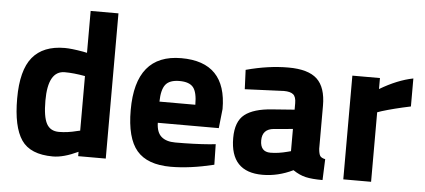

<svg xmlns="http://www.w3.org/2000/svg" viewBox="-49 -805 2040 922"><g transform="rotate(5 971.0 -344.0)"><path d="M487 -700V0H354V-21Q284 12 233 12Q124 12 81 -51Q38 -114 38 -250.5Q38 -387 89.5 -449.5Q141 -512 245 -512Q277 -512 334 -502L353 -498V-700ZM339 -120 353 -123V-386Q298 -396 255 -396Q174 -396 174 -252Q174 -174 192 -141Q210 -108 251.5 -108Q293 -108 339 -120Z M813 -106Q906 -106 979 -112L1007 -115L1009 -16Q894 12 801 12Q688 12 637 -48Q586 -108 586 -243Q586 -512 807 -512Q1025 -512 1025 -286L1015 -193H721Q722 -147 745.5 -126.5Q769 -106 813 -106ZM893 -295Q893 -355 874 -378.5Q855 -402 807.5 -402Q760 -402 740.5 -377.5Q721 -353 720 -295Z M1504 -344V-136Q1506 -112 1512 -102.5Q1518 -93 1537 -89L1533 12Q1482 12 1451.5 5Q1421 -2 1390 -23Q1318 12 1243 12Q1088 12 1088 -152Q1088 -232 1131 -265.5Q1174 -299 1263 -305L1370 -313V-344Q1370 -375 1356 -386.5Q1342 -398 1311 -398L1123 -390L1119 -483Q1226 -512 1322.5 -512Q1419 -512 1461.5 -472Q1504 -432 1504 -344ZM1279 -212Q1223 -207 1223 -152Q1223 -97 1272 -97Q1310 -97 1355 -109L1370 -113V-220Z M1632 0V-500H1765V-447Q1849 -497 1925 -512V-377Q1844 -360 1786 -342L1766 -335V0Z"/></g></svg>

Font: Titillium-CLs Web
Style: CLs-Bold
Weight: 700
Version: Version 1.002;PS 57.000;hotconv 1.0.70;makeotf.lib2.5.55311